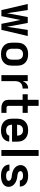

<svg xmlns="http://www.w3.org/2000/svg" viewBox="1484 -2258 783 3790"><g transform="rotate(90 1875.0 -363.5)"><path d="M180 0 59 -520H179L241 -110L316 -520H434L509 -110L571 -520H691L570 0H451L375 -374L299 0Z M1050 8Q1020 8 990.5 3Q961 -2 934 -14.5Q907 -27 884.5 -47.5Q862 -68 848 -94.5Q834 -121 828.5 -150.5Q823 -180 823 -210V-310Q823 -340 828.5 -369.5Q834 -399 848 -425.5Q862 -452 884.5 -472.5Q907 -493 934 -505.5Q961 -518 990.5 -523Q1020 -528 1050 -528Q1080 -528 1109.5 -523Q1139 -518 1166 -505.5Q1193 -493 1215.5 -472.5Q1238 -452 1252 -425.5Q1266 -399 1271.5 -369.5Q1277 -340 1277 -310V-210Q1277 -180 1271.5 -150.5Q1266 -121 1252 -94.5Q1238 -68 1215.5 -47.5Q1193 -27 1166 -14.5Q1139 -2 1109.5 3Q1080 8 1050 8ZM1050 -93Q1073 -93 1095 -100.5Q1117 -108 1131.5 -125.5Q1146 -143 1152 -165Q1158 -187 1158 -210V-310Q1158 -333 1152 -355Q1146 -377 1131.5 -394.5Q1117 -412 1095 -419.5Q1073 -427 1050 -427Q1027 -427 1005 -419.5Q983 -412 968.5 -394.5Q954 -377 948 -355Q942 -333 942 -310V-210Q942 -187 948 -165Q954 -143 968.5 -125.5Q983 -108 1005 -100.5Q1027 -93 1050 -93Z M1464 0V-520H1582V-420Q1588 -435 1596 -449Q1604 -463 1614 -476Q1624 -489 1637 -499Q1650 -509 1664.5 -516Q1679 -523 1695 -525.5Q1711 -528 1728 -528V-419Q1708 -419 1689 -416Q1670 -413 1652.5 -404.5Q1635 -396 1621 -382Q1607 -368 1598 -350.5Q1589 -333 1585.5 -314Q1582 -295 1582 -276V0Z M2114 0Q2094 0 2073.5 -2.5Q2053 -5 2034 -12.5Q2015 -20 1998.5 -32Q1982 -44 1971 -61Q1960 -78 1955.5 -98Q1951 -118 1951 -139V-419H1841V-520H1951V-735H2070V-520H2209V-419H2070V-139Q2070 -130 2073 -122Q2076 -114 2082.5 -109Q2089 -104 2097.5 -102.5Q2106 -101 2114 -101H2209V0Z M2553 8Q2523 8 2493 3Q2463 -2 2435.5 -14.5Q2408 -27 2385.5 -47.5Q2363 -68 2349 -94Q2335 -120 2329 -150Q2323 -180 2323 -210V-310Q2323 -340 2328.5 -369.5Q2334 -399 2348 -425.5Q2362 -452 2384.5 -472.5Q2407 -493 2434 -505.5Q2461 -518 2490.5 -523Q2520 -528 2550 -528Q2580 -528 2609.5 -523Q2639 -518 2666 -505.5Q2693 -493 2715.5 -472.5Q2738 -452 2752 -425.5Q2766 -399 2771.5 -369.5Q2777 -340 2777 -310V-210H2442Q2442 -187 2448 -164.5Q2454 -142 2469.5 -125Q2485 -108 2507.5 -100.5Q2530 -93 2553 -93Q2569 -93 2586 -95.5Q2603 -98 2618 -105Q2633 -112 2644 -125.5Q2655 -139 2656 -155H2775Q2773 -130 2763.5 -105.5Q2754 -81 2737.5 -61.5Q2721 -42 2699.5 -28Q2678 -14 2653.5 -6Q2629 2 2603.5 5Q2578 8 2553 8ZM2442 -310H2658Q2658 -333 2652 -355.5Q2646 -378 2631 -395Q2616 -412 2594.5 -419.5Q2573 -427 2550 -427Q2527 -427 2505.5 -419.5Q2484 -412 2469 -395Q2454 -378 2448 -355.5Q2442 -333 2442 -310Z M2941 0V-735H3059V0Z M3449 8Q3423 8 3397.5 5Q3372 2 3347.5 -6Q3323 -14 3301 -28Q3279 -42 3262.5 -62Q3246 -82 3237.5 -106.5Q3229 -131 3229 -157V-159H3348V-158Q3348 -142 3358 -127.5Q3368 -113 3383 -105.5Q3398 -98 3415 -95.5Q3432 -93 3449 -93Q3459 -93 3469.5 -93.5Q3480 -94 3490 -96Q3500 -98 3510 -101Q3520 -104 3529 -109.5Q3538 -115 3544 -124Q3550 -133 3550 -143Q3550 -158 3540 -170.5Q3530 -183 3516 -190Q3502 -197 3487 -200Q3472 -203 3456.5 -204.5Q3441 -206 3426 -208.5Q3411 -211 3396 -214.5Q3381 -218 3366.5 -223Q3352 -228 3338.5 -235Q3325 -242 3312 -250.5Q3299 -259 3288 -269.5Q3277 -280 3268 -292.5Q3259 -305 3252.5 -319Q3246 -333 3242.5 -348Q3239 -363 3239 -379Q3239 -403 3248 -426Q3257 -449 3273 -467Q3289 -485 3310.5 -497Q3332 -509 3355.5 -516Q3379 -523 3403 -525.5Q3427 -528 3451 -528Q3476 -528 3501 -525Q3526 -522 3549.5 -514Q3573 -506 3594.5 -492Q3616 -478 3631.5 -458.5Q3647 -439 3655 -415Q3663 -391 3663 -366V-364H3544Q3544 -380 3535 -393.5Q3526 -407 3512 -414.5Q3498 -422 3482.5 -424.5Q3467 -427 3451 -427Q3437 -427 3422 -425.5Q3407 -424 3393.5 -419Q3380 -414 3369 -403Q3358 -392 3358 -378Q3358 -362 3368 -349.5Q3378 -337 3391.5 -330Q3405 -323 3420.5 -320Q3436 -317 3451 -315.5Q3466 -314 3481.5 -311.5Q3497 -309 3511.5 -305.5Q3526 -302 3540.5 -297Q3555 -292 3569 -285Q3583 -278 3596 -269.5Q3609 -261 3620 -250.5Q3631 -240 3640 -227.5Q3649 -215 3655.5 -201Q3662 -187 3665.5 -172Q3669 -157 3669 -142Q3669 -117 3659.5 -93.5Q3650 -70 3633 -52Q3616 -34 3593.5 -22Q3571 -10 3547 -3.5Q3523 3 3498.5 5.5Q3474 8 3449 8Z"/></g></svg>

Font: Iosevka Aile
Style: Bold
Weight: 700
Designer: Belleve Invis
Foundry: Belleve Invis
Version: Version 28.0.1; ttfautohint (v1.8.4)